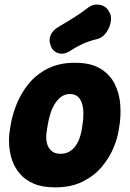

<svg xmlns="http://www.w3.org/2000/svg" viewBox="-20 -790 562 829"><path d="M492 -225Q486.6 -190.8 468.9 -149Q451.2 -107.2 418.8 -68.9Q386.4 -30.6 336.8 -5.8Q287.2 19 218.2 19Q163 19 125.7 2.9Q88.4 -13.2 65.4 -40.4Q42.4 -67.6 31.9 -99.7Q21.4 -131.8 19.5 -164.7Q17.6 -197.6 22 -225L26 -250Q32.6 -292 51.1 -338.8Q69.6 -385.6 102.2 -426.5Q134.8 -467.4 184.8 -493.2Q234.8 -519 303.8 -519Q372.8 -519 414.3 -493.2Q455.8 -467.4 475.8 -426.5Q495.8 -385.6 499.2 -338.8Q502.6 -292 496 -250ZM336 -250Q340 -274.8 340.1 -298.5Q340.2 -322.2 334.6 -341.6Q329 -361 316.3 -372.5Q303.6 -384 282.2 -384Q260.8 -384 244.8 -372.5Q228.8 -361 216.7 -341.6Q204.6 -322.2 197.3 -298.5Q190 -274.8 186 -250L182 -225Q178.6 -207.2 179.8 -189.8Q181 -172.4 187.7 -157.9Q194.4 -143.4 207.5 -134.7Q220.6 -126 241.4 -126Q262.2 -126 278 -134.7Q293.8 -143.4 304.7 -157.9Q315.6 -172.4 322.1 -189.8Q328.6 -207.2 332 -225ZM282.4 -570Q256.8 -553.6 233.4 -559.9Q210 -566.2 199.2 -590.6V-592.6Q189.6 -614.8 198.1 -636.7Q206.6 -658.6 231.4 -673.2Q263.4 -692.2 294.5 -711.3Q325.6 -730.4 357.2 -754.6Q381.2 -774.2 409.7 -769.4Q438.2 -764.6 450.6 -739.8L454.2 -733.8Q462.8 -717 457.5 -692.1Q452.2 -667.2 436.8 -646.9Q421.4 -626.6 399.4 -621.2Q363 -612.8 334.5 -599.3Q306 -585.8 282.4 -570Z"/></svg>

Font: Winky Sans
Style: Italic
Weight: 400
Italic angle: -8.97852°
Designer: Simon Atzbach
Foundry: typofactur
Version: Version 1.205